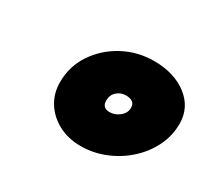

<svg xmlns="http://www.w3.org/2000/svg" viewBox="-80 -896 644 591"><g transform="rotate(30 242.0 -600.0)"><path d="M254.5 -430Q210.5 -430 175.8 -448.2Q141 -466.5 121.2 -498Q101.5 -529.5 101.5 -569Q101.5 -625.5 132 -671Q162.5 -716.5 212.2 -743.2Q262 -770 320.5 -770Q392.5 -770 438.5 -734.5Q484.5 -699 484.5 -641Q484.5 -598.5 465.5 -560.2Q446.5 -522 414 -492.8Q381.5 -463.5 340.2 -446.8Q299 -430 254.5 -430ZM279.5 -565Q298.5 -565 314.5 -578Q330.5 -591 330.5 -609.5Q330.5 -635 298 -635Q280 -635 266.5 -623Q253 -611 253 -591Q253 -565 279.5 -565Z"/></g></svg>

Font: Grandstander Black
Style: Italic
Weight: 900
Italic angle: -15°
Designer: Tyler Finck
Foundry: Etcetera Type Co
Version: Version 1.200; ttfautohint (v1.8.3)